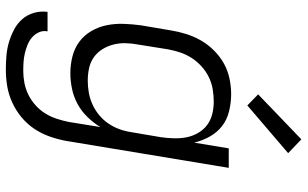

<svg xmlns="http://www.w3.org/2000/svg" viewBox="-212 -590 1025 640"><g transform="rotate(90 300.0 -269.5)"><path d="M212 223Q188 223 164.5 221Q141 219 119.5 212.5Q98 206 78 195.5Q58 185 43.5 168.5Q29 152 22.5 130Q16 108 19 84H84Q81 100 87.5 113.5Q94 127 104.5 136Q115 145 128.5 150.5Q142 156 156.5 159.5Q171 163 186 164Q201 165 216 165Q236 165 256.5 161Q277 157 296 147.5Q315 138 331 123.5Q347 109 358 91Q369 73 375.5 53Q382 33 386 13L403 -92Q389 -69 369.5 -49Q350 -29 326 -16Q302 -3 275.5 2.5Q249 8 224 8Q195 8 167.5 1Q140 -6 118.5 -22Q97 -38 83 -62Q69 -86 63.5 -113.5Q58 -141 59 -170Q60 -199 64 -228L81 -328Q85 -353 93 -378.5Q101 -404 114.5 -427.5Q128 -451 148 -471Q168 -491 191.5 -504Q215 -517 241.5 -522.5Q268 -528 293 -528Q322 -528 350.5 -521Q379 -514 400 -497.5Q421 -481 434.5 -457Q448 -433 455 -405L474 -520H539L449 23Q444 50 434.5 77Q425 104 409 128Q393 152 370 171Q347 190 320.5 202Q294 214 266.5 218.5Q239 223 212 223ZM248 -50Q268 -50 288 -53.5Q308 -57 327 -65.5Q346 -74 362.5 -87.5Q379 -101 391 -118.5Q403 -136 410 -155.5Q417 -175 420 -195L437 -295Q440 -316 440.5 -338Q441 -360 437 -380Q433 -400 422.5 -418Q412 -436 396 -448Q380 -460 359.5 -465Q339 -470 318 -470Q298 -470 277 -466.5Q256 -463 236.5 -453.5Q217 -444 200.5 -429Q184 -414 172.5 -396Q161 -378 154.5 -358.5Q148 -339 144 -318L128 -218Q124 -197 123.5 -176Q123 -155 128 -135.5Q133 -116 143.5 -99Q154 -82 170 -70.5Q186 -59 206.5 -54.5Q227 -50 248 -50ZM331 -582 294 -618 444 -762 490 -718Z"/></g></svg>

Font: Iosevka Light Extended
Style: Italic
Weight: 300
Width: 7
Italic angle: -9°
Monospace: yes
Designer: Belleve Invis
Foundry: Belleve Invis
Version: Version 32.5.0; ttfautohint (v1.8.4)